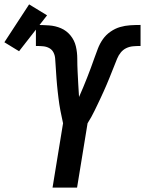

<svg xmlns="http://www.w3.org/2000/svg" viewBox="-102 -857 662 877"><path d="M138 0 186 -294Q183 -308 180 -322.5Q177 -337 174 -351.5Q171 -366 169 -380.5Q167 -395 165 -410Q163 -425 161.5 -439.5Q160 -454 158.5 -469Q157 -484 156 -499Q155 -514 154 -529Q153 -544 152 -559Q151 -574 150 -589Q149 -604 142.5 -617Q136 -630 123.5 -637Q111 -644 96 -645.5Q81 -647 66 -647H62V-743H63Q92 -743 121.5 -741Q151 -739 176.5 -728Q202 -717 220 -695Q238 -673 244.5 -645.5Q251 -618 251 -588.5Q251 -559 252.5 -530Q254 -501 255.5 -472Q257 -443 259 -414Q269 -436 278 -458Q287 -480 296 -502.5Q305 -525 313 -547Q321 -569 329 -591.5Q337 -614 345.5 -636Q354 -658 368 -678Q382 -698 403 -712.5Q424 -727 446.5 -733.5Q469 -740 492 -741.5Q515 -743 538 -743H540V-647H536Q521 -647 505 -645.5Q489 -644 474.5 -637Q460 -630 449.5 -617Q439 -604 433 -589Q427 -574 421 -559Q415 -544 409 -529Q403 -514 397 -499Q391 -484 384.5 -469Q378 -454 371.5 -439.5Q365 -425 358 -410Q351 -395 344 -380.5Q337 -366 330 -351.5Q323 -337 315 -322.5Q307 -308 298 -294L250 0ZM-15 -623 -82 -664 31 -837 113 -787Z"/></svg>

Font: Iosevka Term Curly Oblique
Style: Bold
Weight: 700
Italic angle: -9°
Designer: Belleve Invis
Foundry: Belleve Invis
Version: Version 32.3.0